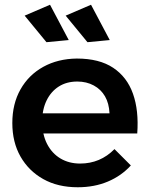

<svg xmlns="http://www.w3.org/2000/svg" viewBox="-20 -785 632 810"><path d="M442 -307Q440 -349 423 -378.5Q406 -408 375.5 -424.5Q345 -441 306 -441Q261 -441 228 -420Q195 -399 176.5 -361Q158 -323 158 -273Q158 -218 178.5 -178Q199 -138 235 -116.5Q271 -95 318 -95Q403 -95 463 -156L532 -87Q492 -43 435 -19Q378 5 308 5Q224 5 162.5 -29.5Q101 -64 66.5 -124.5Q32 -185 32 -266Q32 -347 66.5 -408Q101 -469 162.5 -503Q224 -537 304 -538Q399 -538 457.5 -499Q516 -460 541 -389.5Q566 -319 559 -222H139V-307ZM364 -765 443 -616 349 -607 257 -719ZM191 -765 270 -616 176 -607 84 -719Z"/></svg>

Font: Alexandria Medium
Style: Regular
Weight: 500
Designer: Mohamed Gaber
Foundry: Kief Type Foundry
Version: Version 5.100